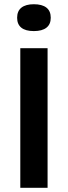

<svg xmlns="http://www.w3.org/2000/svg" viewBox="-20 -888 321 908"><path d="M76 0V-660H205V0ZM140 -741Q101 -741 81 -757Q61 -773 61 -804Q61 -836 81.5 -852Q102 -868 140 -868Q179 -868 199.5 -852Q220 -836 220 -804Q220 -773 199.5 -757Q179 -741 140 -741Z"/></svg>

Font: Bricolage Grotesque 18pt SemiBold
Style: Regular
Weight: 600
Version: Version 1.001;gftools[0.9.33.dev8+g029e19f]